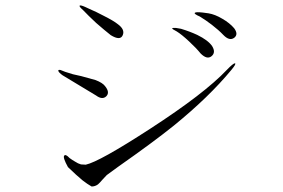

<svg xmlns="http://www.w3.org/2000/svg" viewBox="-20 -717 1040 705"><path d="M294.9 -112.3 277.3 -113.3Q266.6 -116.2 254.9 -124Q246.1 -128.9 235.4 -136.7Q220.7 -152.3 215.8 -145.5Q210 -138.7 229.5 -103.5Q261.7 -72.3 283.2 -54.7Q300.8 -41 316.4 -32.2Q329.1 -32.2 339.8 -40Q345.7 -44.9 357.4 -58.6L372.1 -74.2L415 -105.5Q543 -195.3 617.2 -254.9Q747.1 -360.4 830.1 -460.9Q848.6 -483.4 842.8 -484.4Q836.9 -485.4 812.5 -460Q731.4 -374 531.2 -244.1Q344.7 -123 294.9 -112.3ZM219.7 -453.1 202.1 -460Q192.4 -461.9 194.3 -456.1Q196.3 -450.2 210 -440.4L333 -366.2Q355.5 -349.6 370.1 -363.3Q384.8 -377.9 365.2 -401.4Q356.4 -413.1 331.1 -422.9Q315.4 -427.7 278.3 -437.5Q257.8 -442.4 248 -444.3Q231.4 -449.2 219.7 -453.1ZM307.6 -684.6 293 -691.4Q275.4 -699.2 272.5 -696.3Q269.5 -693.4 285.2 -679.7Q302.7 -661.1 333 -632.8Q363.3 -606.4 386.7 -587.9Q421.9 -566.4 430.7 -587.9Q439.5 -608.4 413.1 -627.9Q397.5 -640.6 360.4 -659.2Q333 -673.8 307.6 -684.6ZM644.5 -611.3 627 -614.3Q613.3 -615.2 612.3 -613.3Q611.3 -610.4 628.9 -601.6Q646.5 -590.8 673.8 -565.4Q700.2 -541 716.8 -520.5Q740.2 -497.1 756.8 -510.7Q773.4 -524.4 758.8 -547.9Q744.1 -569.3 704.1 -588.9Q676.8 -601.6 644.5 -611.3ZM746.1 -668 724.6 -670.9Q699.2 -673.8 695.3 -669.9Q691.4 -666 713.9 -656.2Q736.3 -642.6 757.8 -626Q783.2 -606.4 799.8 -588.9Q822.3 -565.4 839.8 -578.1Q856.4 -590.8 839.8 -613.3Q823.2 -632.8 795.9 -648.4Q769.5 -664.1 746.1 -668Z"/></svg>

Font: Batang
Style: Regular
Weight: 400
Version: Version 2.21